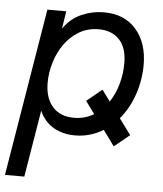

<svg xmlns="http://www.w3.org/2000/svg" viewBox="-67 -571 698 821"><g transform="rotate(5 281.5 -160.5)"><path d="M-15.1 204.1 104 -515.6H185.1L173.3 -440.9H173.8Q204.6 -485.4 251 -505.4Q297.4 -525.4 345.7 -525.4Q434.6 -525.4 484.6 -468Q534.7 -410.6 534.7 -315.9Q534.7 -251.5 513.7 -189.2Q492.7 -127 453.1 -80.1L503.4 -11.7L437.5 42L389.2 -24.4Q362.8 -8.3 332.3 0.7Q301.8 9.8 267.6 9.8Q215.8 9.8 176 -13.2Q136.2 -36.1 115.7 -82H115.2L67.9 204.1ZM368.7 -195.3 403.8 -147.5Q427.2 -182.6 439.5 -226.3Q451.7 -270 451.7 -315.4Q451.7 -382.8 418.9 -417Q386.2 -451.2 331.1 -451.2Q283.7 -451.2 246.8 -429.4Q210 -407.7 184.3 -371.8Q158.7 -335.9 145.5 -292Q132.3 -248 132.3 -204.1Q132.3 -139.2 165 -102.1Q197.8 -64.9 256.8 -64.9Q303.7 -64.9 342.3 -87.9L303.2 -141.6Z"/></g></svg>

Font: Inter Display
Style: Italic
Weight: 400
Italic angle: -9.39999°
Designer: Rasmus Andersson
Foundry: rsms
Version: Version 4.000;git-a52131595